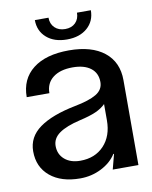

<svg xmlns="http://www.w3.org/2000/svg" viewBox="-80 -744 647 817"><g transform="rotate(-10 243.5 -335.5)"><path d="M23 -135Q23 -197 76.5 -235.5Q130 -274 231 -294Q294 -306 325 -324.5Q356 -343 356 -376Q356 -415 328 -436.5Q300 -458 250 -458Q196 -458 165 -434Q134 -410 134 -367H36Q36 -445 91.5 -488.5Q147 -532 247 -532Q345 -532 399.5 -488.5Q454 -445 454 -367V0H343L360 -65H357Q335 -30 292.5 -8.5Q250 13 201 13Q119 13 71 -27Q23 -67 23 -135ZM214 -61Q278 -61 316.5 -102Q355 -143 355 -211V-281Q338 -264 312 -252.5Q286 -241 242 -231Q182 -217 151.5 -195.5Q121 -174 121 -141Q121 -105 146.5 -83Q172 -61 214 -61ZM248 -579Q193 -579 160 -608Q127 -637 127 -684H186Q186 -657 203 -640.5Q220 -624 248 -624Q276 -624 292.5 -640.5Q309 -657 309 -684H369Q369 -637 336 -608Q303 -579 248 -579Z"/></g></svg>

Font: Non Bureau
Style: Regular
Weight: 400
Designer: Jona Saucedo
Foundry: Non Foundry
Version: Version 1.000; ttfautohint (v1.8.4)